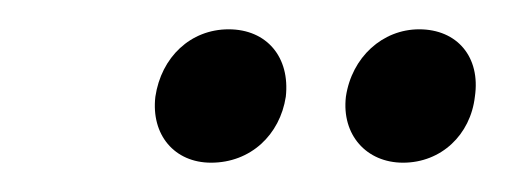

<svg xmlns="http://www.w3.org/2000/svg" viewBox="-20 -721 345 131"><path d="M124 -610C151 -610 171 -629 175 -655C178 -682 162 -701 136 -701C110 -701 90 -682 86 -655C83 -629 99 -610 124 -610ZM255 -610C281 -610 301 -629 304 -655C308 -682 292 -701 266 -701C241 -701 220 -682 216 -655C213 -629 230 -610 255 -610Z"/></svg>

Font: Barlow Condensed ExtraLight
Style: Italic
Weight: 275
Width: 3
Italic angle: -7°
Designer: Jeremy Tribby
Foundry: Tribby Type
Version: Version 1.422;hotconv 1.0.109;makeotfexe 2.5.65596